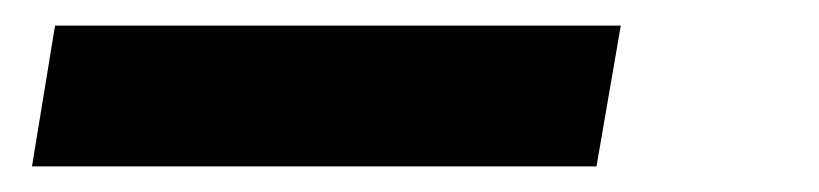

<svg xmlns="http://www.w3.org/2000/svg" viewBox="-20 -20 640 150"><path d="M5 110 23 0H465L446 110Z"/></svg>

Font: Iosevka Curly XBdExObl
Style: Regular
Weight: 800
Width: 7
Italic angle: -9°
Monospace: yes
Designer: Belleve Invis
Foundry: Belleve Invis
Version: Version 11.1.0; ttfautohint (v1.8.3)